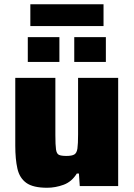

<svg xmlns="http://www.w3.org/2000/svg" viewBox="-20 -877 630 905"><path d="M202 8Q136 8 104 -15Q72 -38 62 -82.5Q52 -127 52 -191V-510H241V-241Q241 -193 244 -172.5Q247 -152 258 -147Q269 -142 293 -142Q319 -142 330.5 -149Q342 -156 345 -177.5Q348 -199 348 -243V-510H537V0H356L352 -59H342Q318 -20 279.5 -6Q241 8 202 8ZM111 -585V-702H260V-585ZM330 -585V-702H479V-585ZM123 -754V-857H468V-754Z"/></svg>

Font: Saira ExtraBold
Style: Regular
Weight: 800
Designer: Hector Gatti with collaboration of the Omnibus-Type team
Foundry: Omnibus-Type
Version: Version 1.100; ttfautohint (v1.8.3)